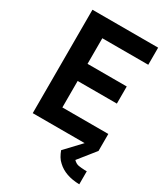

<svg xmlns="http://www.w3.org/2000/svg" viewBox="-220 -789 971 1110"><g transform="rotate(30 265.5 -234.0)"><path d="M190.4 -576.2V-405.3H452.1V-291H190.4V-114.3H497.1V0H58.6V-690.4H497.1V-576.2ZM417 -12.7H497.1V-1L407.2 111.3Q423.8 127.9 441.4 130.9Q459 133.8 483.4 134.8Q486.3 134.8 489.7 134.8Q493.2 134.8 497.1 134.8V221.7Q402.3 219.7 349.6 169.9Q335 157.2 325.2 140.6Q315.4 124 307.6 103.5Z"/></g></svg>

Font: DINish
Style: Bold
Weight: 700
Designer: Bert Driehuis
Foundry: Playbeing
Version: Version 3.008; git-95204e4c-release